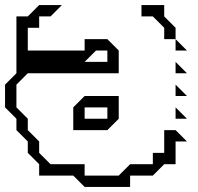

<svg xmlns="http://www.w3.org/2000/svg" viewBox="-20 -695 782 760"><path d="M630 -540V-585L585 -630H540V-675H630V-630L675 -585V-540ZM675 -495V-540L720 -495ZM675 -405V-450L720 -405ZM675 -315V-360L720 -315ZM675 -225V-270L720 -225ZM315 -225H405V-270H315ZM90 -90V-135L45 -180V-225L0 -270V-360L45 -405V-630H90L135 -675H225L180 -630H135V-585H90V-495H315V-540H405L450 -495V-405H90L45 -360V-270L90 -225V-180L135 -135V-90L180 -45H315V0H450L495 -45H585V-90H630V-180H675L720 -135H675V-45H630L585 0H495V45H315L270 0H135V-45ZM315 -450H405V-495H360ZM270 -180V-270L315 -315H450V-225L405 -180Z"/></svg>

Font: Rubik Iso
Style: Regular
Weight: 400
Designer: Hubert and Fischer, NaN
Foundry: Hubert and Fischer, NaN
Version: Version 2.200